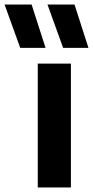

<svg xmlns="http://www.w3.org/2000/svg" viewBox="-118 -828 410 848"><path d="M48.8 0V-547H195.2V0ZM160.8 -616.6 91.7 -808H211.1L272.7 -616.6ZM-28.7 -616.6 -97.8 -808H21.6L83.2 -616.6Z"/></svg>

Font: Encode Sans Condensed Thin
Style: Regular
Weight: 100
Width: 3
Designer: Multiple Designers
Foundry: Impallari Type
Version: Version 3.002